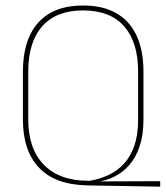

<svg xmlns="http://www.w3.org/2000/svg" viewBox="-20 -668 607 700"><path d="M564 12.5 301 8Q182 6 122.8 -56Q63.5 -118 63.5 -232.5V-406.5Q63.5 -523.5 119.8 -585.8Q176 -648 283 -648Q354.5 -648 403.5 -620.2Q452.5 -592.5 477.8 -538.5Q503 -484.5 503 -406.5V-231.5Q503 -176 489.2 -135Q475.5 -94 451.5 -66.5Q427.5 -39 396.5 -23.8Q365.5 -8.5 331 -4.5L322 -6.5L564 -7.5ZM301 -9H308.5Q345 -15.5 376.8 -30.5Q408.5 -45.5 432.5 -71.8Q456.5 -98 470 -137.2Q483.5 -176.5 483.5 -231.5V-407Q483.5 -514.5 432.5 -572.2Q381.5 -630 283 -630Q185 -630 134 -572.2Q83 -514.5 83 -407V-232.5Q83 -126 139.8 -67.5Q196.5 -9 301 -9Z"/></svg>

Font: Anek Telugu Thin
Style: Regular
Weight: 250
Version: Version 1.003